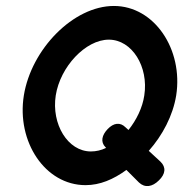

<svg xmlns="http://www.w3.org/2000/svg" viewBox="-20 -610 615 644"><path d="M267 11C315 11 360 -8 404 -40L446 2C466 21 491 17 513 -5C535 -26 538 -49 518 -68L479 -104C525 -156 560 -222 571 -290C595 -444 498 -590 362 -590C226 -590 85 -445 60 -290C35 -135 131 11 267 11ZM345 -477C423 -477 479 -386 464 -290C458 -249 438 -208 411 -174L401 -183C383 -201 361 -198 341 -177C322 -157 316 -134 334 -116L336 -114C320 -106 302 -102 285 -102C207 -102 152 -194 167 -290C182 -386 267 -477 345 -477Z"/></svg>

Font: Charger Pro
Style: BlkNarObl
Weight: 900
Designer: Jasper
Foundry: Cannot Into Space Fonts
Version: Version 1.09